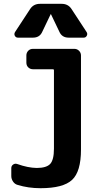

<svg xmlns="http://www.w3.org/2000/svg" viewBox="-20 -990 540 1020"><path d="M375 -730.5Q389.6 -730.5 399.9 -720.2Q410.2 -710 410.2 -695.3V-195.3Q410.2 -78.1 362.8 -34.2Q315.4 9.8 195.3 9.8Q129.9 9.8 73.2 -7.8Q58.6 -11.7 49.3 -25.4Q40 -39.1 40 -54.7V-96.7Q40 -109.4 50.3 -116.2Q60.5 -123 73.2 -118.2Q127.9 -98.6 174.8 -97.7Q226.6 -97.7 246.6 -119.1Q266.6 -140.6 266.6 -200.2V-617.2Q266.6 -622.1 261.7 -622.1H155.3Q140.6 -622.1 130.4 -631.8Q120.1 -641.6 120.1 -657.2V-695.3Q120.1 -710 129.9 -720.2Q139.6 -730.5 155.3 -730.5ZM360.4 -941.4 440.4 -819.3Q446.3 -809.6 440.9 -799.8Q435.5 -790 424.8 -790H344.7Q308.6 -790 294.9 -822.3L251 -914.1Q251 -915 250 -915Q249 -915 249 -914.1L205.1 -822.3Q191.4 -790 155.3 -790H75.2Q64.5 -790 59.1 -799.3Q53.7 -808.6 59.6 -819.3L139.6 -941.4Q158.2 -970.7 195.3 -969.7H304.7Q341.8 -970.7 360.4 -941.4Z"/></svg>

Font: Rounded-L Mgen+ 1mn bold
Style: Bold
Weight: 700
Designer: [Source Han Sans]
Ryoko NISHIZUKA  (kana & ideographs); Paul D. Hunt (Latin, Greek & Cyrillic); Wenlong ZHANG  (bopomofo
Version: Version 1.059.20150602